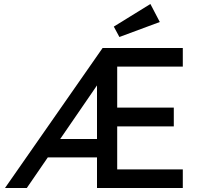

<svg xmlns="http://www.w3.org/2000/svg" viewBox="-20 -940 1009 960"><path d="M5 0 493 -700H894V-607H566V-402H849V-308H566V-93H894V0H465V-153H219L114 0ZM465 -245V-513L281 -245ZM577 -755 549 -807 732 -920 779 -830Z"/></svg>

Font: Mach
Style: Regular
Weight: 400
Version: Version 1.002